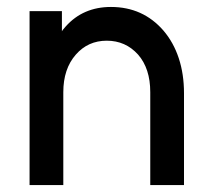

<svg xmlns="http://www.w3.org/2000/svg" viewBox="-20 -532 601 552"><path d="M509 0V-264Q509 -319 494 -364.5Q479 -410 450 -444Q391 -512 299 -512Q219 -512 169 -456Q167 -453 163.5 -449.5Q160 -446 158 -442V-500H65V0H162V-267Q162 -334 198 -375Q233 -415 287 -415Q341 -415 377 -375Q412 -335 412 -267V0Z"/></svg>

Font: Unageo
Style: Medium
Weight: 500
Designer: Richard Sepsi
Foundry: Richard Sepsi
Version: Version 2.000